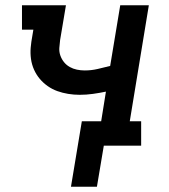

<svg xmlns="http://www.w3.org/2000/svg" viewBox="-20 -550 640 725"><path d="M248 155 289 -92H362L380 -204Q356 -199 331 -195.5Q306 -192 281 -192Q259 -192 237.5 -195.5Q216 -199 196.5 -206Q177 -213 160 -225Q143 -237 130 -252.5Q117 -268 108.5 -287Q100 -306 97 -327.5Q94 -349 96 -371Q98 -393 102 -414L106 -438H63V-530H229L207 -399Q205 -384 204 -369Q203 -354 208 -340Q213 -326 222 -315Q231 -304 243.5 -297Q256 -290 270.5 -287Q285 -284 300 -284Q325 -284 348.5 -289.5Q372 -295 396 -301L434 -530H542L470 -92H513V0H372L346 155Z"/></svg>

Font: Iosevka Slab Semibold Extended
Style: Italic
Weight: 600
Width: 7
Italic angle: -9°
Monospace: yes
Designer: Belleve Invis
Foundry: Belleve Invis
Version: Version 11.1.0; ttfautohint (v1.8.3)